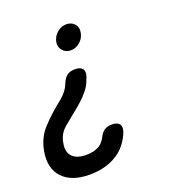

<svg xmlns="http://www.w3.org/2000/svg" viewBox="-143 -667 878 964"><g transform="rotate(-20 296.5 -185.0)"><path d="M373 -495Q368 -467 346 -448Q324 -429 297 -429Q270 -429 253.5 -448Q237 -467 242 -495Q248 -523 270 -541.5Q292 -560 319 -560Q346 -560 362.5 -541.5Q379 -523 373 -495ZM403 48Q380 106 335 141Q270 190 173 190Q76 190 28.5 139Q-19 88 -3 0Q9 -68 53 -115Q97 -162 142 -198Q187 -232 203 -261Q206 -266 208.5 -271.5Q211 -277 213 -282Q225 -311 241.5 -322Q258 -333 282 -333Q311 -333 322 -319Q333 -305 325 -279Q320 -267 315.5 -255Q311 -243 304 -231Q280 -193 226 -148Q177 -109 142.5 -79.5Q108 -50 101 -2Q93 43 117 67Q141 91 190 91Q235 91 264 72Q279 62 292 40Q306 11 322.5 1Q339 -9 361 -9Q391 -9 402 6Q413 21 403 48Z"/></g></svg>

Font: Maple Mono NL Medium
Style: Italic
Weight: 500
Italic angle: -10°
Monospace: yes
Designer: subframe7536
Version: Version 7.000